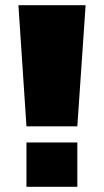

<svg xmlns="http://www.w3.org/2000/svg" viewBox="-20 -720 401 740"><path d="M310 -700 278 -233H82L51 -700ZM278 -171V0H82V-171Z"/></svg>

Font: Pathway Extreme SemiCondensed Black
Style: Regular
Weight: 900
Width: 4
Version: Version 1.001;gftools[0.9.26]